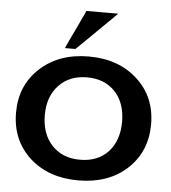

<svg xmlns="http://www.w3.org/2000/svg" viewBox="-51 -747 719 805"><g transform="rotate(5 308.0 -344.5)"><path d="M23.4 -250Q23.4 -134.8 102.5 -61.5Q181.6 10.7 307.6 10.7Q433.6 10.7 512.7 -61.5Q591.8 -134.8 591.8 -250Q591.8 -365.2 512.7 -437.5Q433.6 -510.7 307.6 -510.7Q181.6 -510.7 102.5 -437.5Q23.4 -365.2 23.4 -250ZM144.5 -250Q144.5 -329.1 189.5 -376Q233.4 -422.9 307.6 -422.9Q381.8 -422.9 425.8 -376Q469.7 -329.1 469.7 -250Q469.7 -170.9 425.8 -123Q381.8 -76.2 307.6 -76.2Q233.4 -76.2 189.5 -123Q144.5 -170.9 144.5 -250ZM411.1 -697.3Q411.1 -697.3 412.1 -698.2Q414.1 -700.2 414.1 -700.2Q414.1 -700.2 396.5 -700.2Q379.9 -700.2 357.4 -700.2Q330.1 -700.2 304.7 -700.2Q280.3 -700.2 280.3 -700.2Q280.3 -700.2 270.5 -678.7Q259.8 -657.2 248 -630.9Q232.4 -596.7 217.8 -567.4Q204.1 -537.1 204.1 -537.1Q204.1 -537.1 225.6 -537.1Q248 -537.1 248 -537.1Q248 -537.1 278.3 -566.4Q308.6 -595.7 341.8 -628.9Q369.1 -655.3 389.6 -675.8Q411.1 -697.3 411.1 -697.3Z"/></g></svg>

Font: umazing
Style: Display
Weight: 400
Designer: umazing